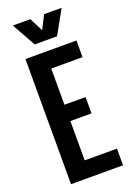

<svg xmlns="http://www.w3.org/2000/svg" viewBox="-172 -988 727 1051"><g transform="rotate(-20 191.0 -462.5)"><path d="M50 0V-729H347V-632H165V-97H353V0ZM150 -326V-421H288V-326ZM125 -787 48 -925H150L190 -846L230 -925H332L255 -787Z"/></g></svg>

Font: Hubot Sans Condensed SemiBold
Style: Regular
Weight: 600
Width: 3
Designer: Deni Anggara
Foundry: GitHub, Inc., Subsidiary of Microsoft Corporation
Version: Version 2.000